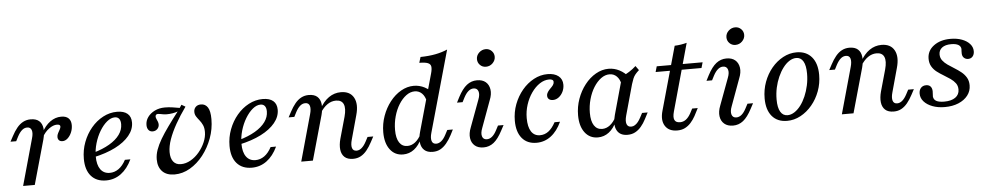

<svg xmlns="http://www.w3.org/2000/svg" viewBox="-38 -937 6395 1244"><g transform="rotate(-5 3159.5 -315.0)"><path d="M72.6 0 156.5 -300.8Q166.9 -335.5 160.1 -355.2Q153.2 -375 131.5 -375Q112.9 -375 97.6 -361.7Q82.3 -348.4 68.5 -322.6L53.2 -292.7H16.1L34.7 -327.4Q50.8 -358.1 69 -380.2Q87.1 -402.4 109.3 -414.1Q131.5 -425.8 158.1 -425.8Q194.4 -425.8 213.7 -408.5Q233.1 -391.1 236.7 -360.1Q240.3 -329 229.8 -289.5L148.4 0ZM352.4 -266.9Q337.9 -266.9 329.8 -275Q321.8 -283.1 321.8 -296.8Q321.8 -308.9 328.2 -321Q334.7 -333.1 340.7 -344Q346.8 -354.8 346.8 -362.9Q346.8 -376.6 325 -376.6Q300.8 -376.6 273.4 -356.5Q246 -336.3 228.2 -303.2V-332.3Q251.6 -377.4 285.1 -401.6Q318.5 -425.8 357.3 -425.8Q388.7 -425.8 404.8 -410.1Q421 -394.4 421 -365.3Q421 -340.3 411.3 -317.7Q401.6 -295.2 385.9 -281Q370.2 -266.9 352.4 -266.9Z M612.1 11.3Q549.2 11.3 514.5 -28.6Q479.8 -68.5 479.8 -141.1Q479.8 -197.6 499.2 -248.8Q518.5 -300 552 -339.9Q585.5 -379.8 629 -402.8Q672.6 -425.8 720.2 -425.8Q764.5 -425.8 787.9 -406Q811.3 -386.3 811.3 -348.4Q811.3 -303.2 778.6 -263.3Q746 -223.4 686.3 -193.1Q626.6 -162.9 544.4 -145.2V-174.2Q606.5 -191.9 650.4 -217.7Q694.4 -243.5 717.3 -275.4Q740.3 -307.3 740.3 -343.5Q740.3 -366.9 730.6 -379Q721 -391.1 703.2 -391.1Q677.4 -391.1 651.6 -369.8Q625.8 -348.4 604.4 -312.9Q583.1 -277.4 570.6 -234.7Q558.1 -191.9 558.1 -149.2Q558.1 -94.4 579.4 -64.9Q600.8 -35.5 639.5 -35.5Q671 -35.5 697.6 -54.4Q724.2 -73.4 744.4 -111.3H779.8Q751.6 -51.6 708.9 -20.2Q666.1 11.3 612.1 11.3Z M1057.3 11.3Q1005.6 11.3 977.8 -17.3Q950 -46 950 -96Q950 -126.6 961.3 -158.5Q972.6 -190.3 993.5 -225.8Q1014.5 -261.3 1044.4 -302.8Q1074.2 -344.4 1112.1 -393.5Q1097.6 -387.9 1078.6 -384.7Q1059.7 -381.5 1040.3 -381.5Q1028.2 -381.5 1016.9 -383.5Q1005.6 -385.5 997.2 -387.1Q988.7 -388.7 983.1 -388.7Q975 -388.7 971 -384.3Q966.9 -379.8 966.9 -373.4Q966.9 -365.3 971 -356.9Q975 -348.4 978.6 -339.1Q982.3 -329.8 982.3 -320.2Q982.3 -303.2 970.2 -291.1Q958.1 -279 940.3 -279Q922.6 -279 912.9 -291.1Q903.2 -303.2 903.2 -323.4Q903.2 -351.6 919.8 -374.6Q936.3 -397.6 965.3 -412.1Q994.4 -426.6 1031.5 -426.6Q1054.8 -426.6 1078.2 -423.4Q1101.6 -420.2 1127.4 -415.3L1140.3 -434.7L1165.3 -420.2Q1126.6 -366.1 1098 -315.3Q1069.4 -264.5 1053.2 -219Q1037.1 -173.4 1037.1 -135.5Q1037.1 -95.2 1054.4 -73.4Q1071.8 -51.6 1103.2 -51.6Q1136.3 -51.6 1167.3 -69.4Q1198.4 -87.1 1223 -116.5Q1247.6 -146 1262.1 -179.8Q1276.6 -213.7 1276.6 -246Q1276.6 -273.4 1268.1 -291.5Q1259.7 -309.7 1248.4 -323.4Q1237.1 -337.1 1228.2 -350.8Q1219.4 -364.5 1219.4 -381.5Q1219.4 -400.8 1231.9 -413.3Q1244.4 -425.8 1266.1 -425.8Q1294.4 -425.8 1310.1 -402Q1325.8 -378.2 1325.8 -325Q1325.8 -260.5 1303.6 -200.8Q1281.5 -141.1 1244 -93.1Q1206.5 -45.2 1158.1 -16.9Q1109.7 11.3 1057.3 11.3Z M1559.7 11.3Q1496.8 11.3 1462.1 -28.6Q1427.4 -68.5 1427.4 -141.1Q1427.4 -197.6 1446.8 -248.8Q1466.1 -300 1499.6 -339.9Q1533.1 -379.8 1576.6 -402.8Q1620.2 -425.8 1667.7 -425.8Q1712.1 -425.8 1735.5 -406Q1758.9 -386.3 1758.9 -348.4Q1758.9 -303.2 1726.2 -263.3Q1693.5 -223.4 1633.9 -193.1Q1574.2 -162.9 1491.9 -145.2V-174.2Q1554 -191.9 1598 -217.7Q1641.9 -243.5 1664.9 -275.4Q1687.9 -307.3 1687.9 -343.5Q1687.9 -366.9 1678.2 -379Q1668.5 -391.1 1650.8 -391.1Q1625 -391.1 1599.2 -369.8Q1573.4 -348.4 1552 -312.9Q1530.6 -277.4 1518.1 -234.7Q1505.6 -191.9 1505.6 -149.2Q1505.6 -94.4 1527 -64.9Q1548.4 -35.5 1587.1 -35.5Q1618.5 -35.5 1645.2 -54.4Q1671.8 -73.4 1691.9 -111.3H1727.4Q1699.2 -51.6 1656.5 -20.2Q1613.7 11.3 1559.7 11.3Z M2218.5 11.3Q2182.3 11.3 2162.9 -6.5Q2143.5 -24.2 2139.9 -55.2Q2136.3 -86.3 2146.8 -125L2186.3 -265.3Q2200.8 -318.5 2188.7 -346.4Q2176.6 -374.2 2139.5 -374.2Q2109.7 -374.2 2083.5 -356Q2057.3 -337.9 2035.5 -302.4L2034.7 -326.6Q2062.1 -376.6 2097.6 -401.2Q2133.1 -425.8 2175.8 -425.8Q2235.5 -425.8 2259.3 -382.7Q2283.1 -339.5 2262.9 -268.5L2220.2 -113.7Q2210.5 -79.8 2216.5 -59.7Q2222.6 -39.5 2245.2 -39.5Q2262.9 -39.5 2278.6 -53.2Q2294.4 -66.9 2308.1 -92.7L2323.4 -121.8H2360.5L2341.9 -87.1Q2325.8 -56.5 2307.7 -34.3Q2289.5 -12.1 2267.7 -0.4Q2246 11.3 2218.5 11.3ZM1881.5 0 1965.3 -300.8Q1975 -334.7 1969 -354.8Q1962.9 -375 1940.3 -375Q1921.8 -375 1906.5 -361.7Q1891.1 -348.4 1877.4 -322.6L1862.1 -292.7H1825L1843.5 -327.4Q1859.7 -358.1 1877.8 -380.2Q1896 -402.4 1918.1 -414.1Q1940.3 -425.8 1966.9 -425.8Q2003.2 -425.8 2022.6 -408.5Q2041.9 -391.1 2045.6 -360.1Q2049.2 -329 2038.7 -289.5L1957.3 0Z M2736.3 11.3Q2700.8 11.3 2681.5 -6.5Q2662.1 -24.2 2658.1 -55.2Q2654 -86.3 2665.3 -125L2769.4 -496Q2777.4 -525 2774.6 -541.1Q2771.8 -557.3 2754 -564.1Q2736.3 -571 2699.2 -571L2710.5 -608.1Q2764.5 -608.9 2808.1 -617.3Q2851.6 -625.8 2886.3 -641.1L2737.9 -113.7Q2728.2 -80.6 2734.3 -60.1Q2740.3 -39.5 2763.7 -39.5Q2780.6 -39.5 2796.8 -52.8Q2812.9 -66.1 2826.6 -92.7L2841.9 -121.8H2878.2L2860.5 -87.1Q2844.4 -56.5 2825.8 -34.3Q2807.3 -12.1 2785.9 -0.4Q2764.5 11.3 2736.3 11.3ZM2543.5 11.3Q2490.3 11.3 2458.9 -30.2Q2427.4 -71.8 2427.4 -142.7Q2427.4 -197.6 2445.6 -248.4Q2463.7 -299.2 2495.2 -339.5Q2526.6 -379.8 2566.9 -402.8Q2607.3 -425.8 2650 -425.8Q2687.1 -425.8 2720.6 -408.5Q2754 -391.1 2781.5 -358.1L2726.6 -316.1Q2719.4 -351.6 2700 -370.6Q2680.6 -389.5 2653.2 -389.5Q2624.2 -389.5 2597.6 -369.8Q2571 -350 2550 -316.5Q2529 -283.1 2516.9 -239.9Q2504.8 -196.8 2504.8 -150.8Q2504.8 -97.6 2523.4 -69.4Q2541.9 -41.1 2575.8 -41.1Q2603.2 -41.1 2626.6 -59.3Q2650 -77.4 2667.7 -112.1V-83.9Q2647.6 -37.9 2615.7 -13.3Q2583.9 11.3 2543.5 11.3Z M3066.9 11.3Q3031.5 11.3 3010.1 -6.9Q2988.7 -25 2984.3 -56Q2979.8 -87.1 2995.2 -125.8L3059.7 -300Q3072.6 -333.1 3065.3 -354Q3058.1 -375 3034.7 -375Q3016.9 -375 3001.2 -361.7Q2985.5 -348.4 2971.8 -322.6L2956.5 -292.7H2920.2L2937.9 -327.4Q2965.3 -379.8 2994.8 -402.8Q3024.2 -425.8 3061.3 -425.8Q3096.8 -425.8 3117.7 -408.1Q3138.7 -390.3 3143.5 -359.3Q3148.4 -328.2 3132.3 -288.7L3068.5 -114.5Q3055.6 -81.5 3062.5 -60.5Q3069.4 -39.5 3092.7 -39.5Q3129 -39.5 3156.5 -92.7L3171.8 -121.8H3208.1L3189.5 -87.1Q3162.1 -34.7 3133.1 -11.7Q3104 11.3 3066.9 11.3ZM3127.4 -508.1Q3104.8 -508.1 3089.1 -523.8Q3073.4 -539.5 3073.4 -562.1Q3073.4 -586.3 3091.9 -604Q3110.5 -621.8 3135.5 -621.8Q3158.1 -621.8 3173.8 -606Q3189.5 -590.3 3189.5 -567.7Q3189.5 -544.4 3171.4 -526.2Q3153.2 -508.1 3127.4 -508.1Z M3411.3 11.3Q3350.8 11.3 3316.9 -29.4Q3283.1 -70.2 3283.1 -142.7Q3283.1 -199.2 3302.4 -250Q3321.8 -300.8 3354.8 -340.3Q3387.9 -379.8 3430.6 -402.8Q3473.4 -425.8 3520.2 -425.8Q3565.3 -425.8 3591.1 -405.2Q3616.9 -384.7 3616.9 -348.4Q3616.9 -324.2 3606.5 -302.8Q3596 -281.5 3578.6 -268.5Q3561.3 -255.6 3541.1 -255.6Q3525 -255.6 3515.3 -263.7Q3505.6 -271.8 3505.6 -286.3Q3505.6 -299.2 3513.3 -310.5Q3521 -321.8 3531 -331.5Q3541.1 -341.1 3548.4 -350.8Q3555.6 -360.5 3555.6 -371.8Q3555.6 -390.3 3527.4 -390.3Q3496 -390.3 3466.1 -370.6Q3436.3 -350.8 3412.5 -316.9Q3388.7 -283.1 3375 -240.7Q3361.3 -198.4 3361.3 -153.2Q3361.3 -96 3381 -65.7Q3400.8 -35.5 3437.9 -35.5Q3468.5 -35.5 3493.1 -54Q3517.7 -72.6 3538.7 -111.3H3574.2Q3546.8 -51.6 3505.2 -20.2Q3463.7 11.3 3411.3 11.3Z M3810.5 11.3Q3757.3 11.3 3725.8 -30.2Q3694.4 -71.8 3694.4 -142.7Q3694.4 -197.6 3712.5 -248.4Q3730.6 -299.2 3762.1 -339.5Q3793.5 -379.8 3833.9 -402.8Q3874.2 -425.8 3916.9 -425.8Q3954 -425.8 3987.5 -408.5Q4021 -391.1 4048.4 -358.1L3993.5 -316.1Q3986.3 -351.6 3966.9 -370.6Q3947.6 -389.5 3920.2 -389.5Q3891.1 -389.5 3864.5 -369.8Q3837.9 -350 3816.9 -316.5Q3796 -283.1 3783.9 -239.9Q3771.8 -196.8 3771.8 -150.8Q3771.8 -97.6 3790.3 -69.4Q3808.9 -41.1 3842.7 -41.1Q3870.2 -41.1 3893.5 -59.3Q3916.9 -77.4 3934.7 -112.1V-83.9Q3914.5 -37.9 3882.7 -13.3Q3850.8 11.3 3810.5 11.3ZM4003.2 11.3Q3953.2 11.3 3933.9 -25.4Q3914.5 -62.1 3932.3 -125L4000 -368.5Q4024.2 -379 4048 -394Q4071.8 -408.9 4092.7 -428.2L4112.9 -400Q4098.4 -387.1 4088.7 -375.4Q4079 -363.7 4073 -349.2Q4066.9 -334.7 4060.5 -313.7L4004.8 -113.7Q3995.2 -79 4002 -59.3Q4008.9 -39.5 4031.5 -39.5Q4044.4 -39.5 4055.6 -46.8Q4066.9 -54 4076.2 -65.7Q4085.5 -77.4 4093.5 -92.7L4108.9 -121.8H4145.2L4123.4 -79.8Q4109.7 -53.2 4092.3 -32.7Q4075 -12.1 4053.2 -0.4Q4031.5 11.3 4003.2 11.3Z M4326.6 11.3Q4271.8 11.3 4248 -26.2Q4224.2 -63.7 4241.9 -125L4357.3 -537.1Q4378.2 -537.9 4398.4 -541.1Q4418.5 -544.4 4436.3 -549.2L4315.3 -113.7Q4304.8 -76.6 4313.3 -58.5Q4321.8 -40.3 4349.2 -40.3Q4370.2 -40.3 4387.5 -53.2Q4404.8 -66.1 4419.4 -92.7L4434.7 -121.8H4471L4445.2 -71.8Q4432.3 -48.4 4415.3 -29.4Q4398.4 -10.5 4377 0.4Q4355.6 11.3 4326.6 11.3ZM4219.4 -378.2 4229.8 -414.5H4528.2L4517.7 -378.2Z M4689.5 11.3Q4654 11.3 4632.7 -6.9Q4611.3 -25 4606.9 -56Q4602.4 -87.1 4617.7 -125.8L4682.3 -300Q4695.2 -333.1 4687.9 -354Q4680.6 -375 4657.3 -375Q4639.5 -375 4623.8 -361.7Q4608.1 -348.4 4594.4 -322.6L4579 -292.7H4542.7L4560.5 -327.4Q4587.9 -379.8 4617.3 -402.8Q4646.8 -425.8 4683.9 -425.8Q4719.4 -425.8 4740.3 -408.1Q4761.3 -390.3 4766.1 -359.3Q4771 -328.2 4754.8 -288.7L4691.1 -114.5Q4678.2 -81.5 4685.1 -60.5Q4691.9 -39.5 4715.3 -39.5Q4751.6 -39.5 4779 -92.7L4794.4 -121.8H4830.6L4812.1 -87.1Q4784.7 -34.7 4755.6 -11.7Q4726.6 11.3 4689.5 11.3ZM4750 -508.1Q4727.4 -508.1 4711.7 -523.8Q4696 -539.5 4696 -562.1Q4696 -586.3 4714.5 -604Q4733.1 -621.8 4758.1 -621.8Q4780.6 -621.8 4796.4 -606Q4812.1 -590.3 4812.1 -567.7Q4812.1 -544.4 4794 -526.2Q4775.8 -508.1 4750 -508.1Z M5041.1 11.3Q4978.2 11.3 4943.1 -30.2Q4908.1 -71.8 4908.1 -146Q4908.1 -202.4 4926.6 -252.8Q4945.2 -303.2 4977.4 -341.9Q5009.7 -380.6 5051.6 -403.2Q5093.5 -425.8 5139.5 -425.8Q5202.4 -425.8 5237.9 -384.3Q5273.4 -342.7 5273.4 -267.7Q5273.4 -212.1 5254.8 -162.1Q5236.3 -112.1 5203.6 -73Q5171 -33.9 5129 -11.3Q5087.1 11.3 5041.1 11.3ZM5046.8 -25Q5069.4 -25 5091.5 -39.1Q5113.7 -53.2 5132.7 -78.2Q5151.6 -103.2 5165.7 -135.9Q5179.8 -168.5 5187.9 -206Q5196 -243.5 5196 -282.3Q5196 -335.5 5180.2 -362.5Q5164.5 -389.5 5134.7 -389.5Q5112.1 -389.5 5089.9 -375.4Q5067.7 -361.3 5048.8 -336.3Q5029.8 -311.3 5015.3 -278.6Q5000.8 -246 4992.7 -208.9Q4984.7 -171.8 4984.7 -132.3Q4984.7 -79.8 5000.8 -52.4Q5016.9 -25 5046.8 -25Z M5734.7 11.3Q5698.4 11.3 5679 -6.5Q5659.7 -24.2 5656 -55.2Q5652.4 -86.3 5662.9 -125L5702.4 -265.3Q5716.9 -318.5 5704.8 -346.4Q5692.7 -374.2 5655.6 -374.2Q5625.8 -374.2 5599.6 -356Q5573.4 -337.9 5551.6 -302.4L5550.8 -326.6Q5578.2 -376.6 5613.7 -401.2Q5649.2 -425.8 5691.9 -425.8Q5751.6 -425.8 5775.4 -382.7Q5799.2 -339.5 5779 -268.5L5736.3 -113.7Q5726.6 -79.8 5732.7 -59.7Q5738.7 -39.5 5761.3 -39.5Q5779 -39.5 5794.8 -53.2Q5810.5 -66.9 5824.2 -92.7L5839.5 -121.8H5876.6L5858.1 -87.1Q5841.9 -56.5 5823.8 -34.3Q5805.6 -12.1 5783.9 -0.4Q5762.1 11.3 5734.7 11.3ZM5397.6 0 5481.5 -300.8Q5491.1 -334.7 5485.1 -354.8Q5479 -375 5456.5 -375Q5437.9 -375 5422.6 -361.7Q5407.3 -348.4 5393.5 -322.6L5378.2 -292.7H5341.1L5359.7 -327.4Q5375.8 -358.1 5394 -380.2Q5412.1 -402.4 5434.3 -414.1Q5456.5 -425.8 5483.1 -425.8Q5519.4 -425.8 5538.7 -408.5Q5558.1 -391.1 5561.7 -360.1Q5565.3 -329 5554.8 -289.5L5473.4 0Z M6066.9 11.3Q6021.8 11.3 5986.7 -2Q5951.6 -15.3 5931.5 -37.9Q5911.3 -60.5 5911.3 -89.5Q5911.3 -112.9 5923.8 -126.6Q5936.3 -140.3 5957.3 -140.3Q5975.8 -140.3 5985.9 -129.4Q5996 -118.5 5996.8 -98.4Q5996.8 -90.3 5996 -79.8Q5995.2 -69.4 5995.2 -62.9Q5997.6 -42.7 6014.9 -33.5Q6032.3 -24.2 6066.1 -24.2Q6112.1 -24.2 6138.3 -42.7Q6164.5 -61.3 6164.5 -94.4Q6164.5 -118.5 6152 -135.5Q6139.5 -152.4 6119.4 -166.5Q6099.2 -180.6 6076.6 -194Q6054 -207.3 6033.9 -222.6Q6013.7 -237.9 6001.2 -259.3Q5988.7 -280.6 5988.7 -309.7Q5988.7 -361.3 6031.5 -393.5Q6074.2 -425.8 6141.1 -425.8Q6183.1 -425.8 6215.3 -413.7Q6247.6 -401.6 6266.1 -380.6Q6284.7 -359.7 6284.7 -333.1Q6284.7 -312.1 6273.8 -299.2Q6262.9 -286.3 6244.4 -286.3Q6228.2 -286.3 6217.3 -296.4Q6206.5 -306.5 6205.6 -323.4Q6204.8 -331.5 6205.6 -340.3Q6206.5 -349.2 6206.5 -354.8Q6204.8 -372.6 6188.7 -381.9Q6172.6 -391.1 6142.7 -391.1Q6104 -391.1 6083.1 -375Q6062.1 -358.9 6062.1 -331.5Q6062.1 -308.9 6075 -291.9Q6087.9 -275 6107.7 -261.3Q6127.4 -247.6 6150.4 -233.5Q6173.4 -219.4 6193.1 -203.6Q6212.9 -187.9 6225.8 -166.5Q6238.7 -145.2 6238.7 -115.3Q6238.7 -78.2 6216.5 -49.6Q6194.4 -21 6155.6 -4.8Q6116.9 11.3 6066.9 11.3Z"/></g></svg>

Font: Playfair 9pt
Style: Italic
Weight: 400
Italic angle: -15.6°
Designer: Claus Eggers Sørensen
Foundry: Claus Eggers Sørensen
Version: Version 2.001;gftools[0.9.30]